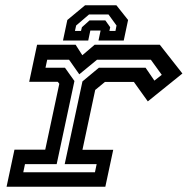

<svg xmlns="http://www.w3.org/2000/svg" viewBox="-20 -710 714 730"><path d="M5 0 35 -141H152L205.5 -391.5L199.5 -399H91L121 -540H267.5L293 -500L340 -540H587.5L673.5 -430.5L542 -324.5L489 -398.5H379L342 -368L293.5 -140.5H410.5L380.5 0ZM68.5 -55H341L347.5 -86H226L293.5 -400.5L356 -452.5H533.5L567 -403.5L595 -425.5L553.5 -483H349L281.5 -427.5L242.5 -483H159.5L153 -452.5H227L263 -402L195.5 -86H75ZM422.5 -690 467 -634 450.5 -556H354.5L362.5 -594H323.5L315.5 -556H219.5L236 -634L303.5 -690ZM392.5 -655H318.5L269.5 -613L265 -592.5H288L291.5 -606.5L320.5 -632.5H380.5L399 -606.5L396 -592.5H419L423 -613Z"/></svg>

Font: Tourney Expanded SemiBold
Style: Italic
Weight: 600
Width: 7
Italic angle: -12°
Designer: Tyler Finck
Foundry: Etcetera Type Co
Version: Version 1.010; ttfautohint (v1.8.3)